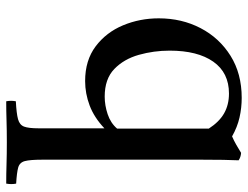

<svg xmlns="http://www.w3.org/2000/svg" viewBox="-110 -422 798 618"><g transform="rotate(90 289.0 -113.0)"><path d="M306 266Q303 250 306 235Q345 233 363.5 228Q382 223 387.5 208.5Q393 194 393 162V-50Q358 -17 319.5 -2.5Q281 12 241 12Q174 12 129 -22Q84 -56 61.5 -110Q39 -164 39 -225Q39 -299 70.5 -359.5Q102 -420 159.5 -456Q217 -492 295 -492Q327 -492 358 -485Q389 -478 419 -461Q433 -467 446 -474.5Q459 -482 472 -490Q486 -489 496 -482Q495 -462 494.5 -432Q494 -402 494 -363V150Q494 189 498.5 206Q503 223 519.5 227.5Q536 232 571 234Q574 249 571 266Q540 266 508.5 265Q477 264 438 264Q398 264 367.5 265Q337 266 306 266ZM394 -386Q372 -420 344.5 -435.5Q317 -451 281 -451Q214 -451 178.5 -400.5Q143 -350 143 -260Q143 -209 156.5 -161Q170 -113 202 -82Q234 -51 291 -51Q319 -51 347.5 -60.5Q376 -70 394 -91Z"/></g></svg>

Font: Tiro Tamil
Style: Regular
Weight: 400
Designer: Tamil: Fernando Mello & Fiona Ross. Latin: John Hudson.
Foundry: Tiro Typeworks Ltd.
Version: Version 1.52